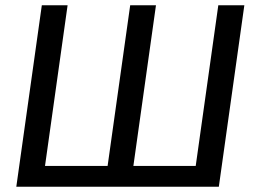

<svg xmlns="http://www.w3.org/2000/svg" viewBox="-20 -710 976 730"><path d="M237 -690 140 0H42L139 -690ZM752 -79 741 0H132L143 -79ZM573 -690 476 0H378L475 -690ZM909 -690 812 0H713L810 -690Z"/></svg>

Font: Exo 2 Medium
Style: Italic
Weight: 500
Italic angle: -8°
Designer: Natanael Gama
Foundry: Natanael Gama
Version: Version 2.010